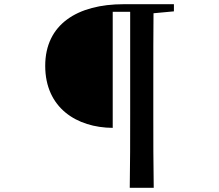

<svg xmlns="http://www.w3.org/2000/svg" viewBox="-20 -761 1040 913"><path d="M597 132H711C709 18 709 -98 709 -214V-394C709 -496 709 -599 710 -698L807 -707V-741H568C349 -741 195 -646 195 -448C195 -248 345 -154 516 -153V-705H599V-213C599 -96 599 19 597 132Z"/></svg>

Font: Noto Serif SC SemiBold
Style: Regular
Weight: 600
Designer: Ryoko NISHIZUKA 西塚涼子 (kana & ideographs); Frank Grießhammer (Latin, Greek & Cyrillic); Wenlong ZHANG 张文龙 (bopomofo); San
Foundry: Adobe
Version: Version 2.001;hotconv 1.1.0;makeotfexe 2.6.0